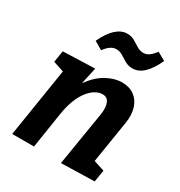

<svg xmlns="http://www.w3.org/2000/svg" viewBox="-185 -920 987 1053"><g transform="rotate(30 308.5 -393.5)"><path d="M354.5 4.7 409.1 -329.6Q414.7 -361.5 411.9 -385.5Q409.1 -409.4 397.8 -423.1Q386.6 -436.7 364.1 -436.7Q343.1 -436.7 320.5 -423.8Q297.8 -411 277.4 -385.3Q256.9 -359.6 241 -320.1Q225.2 -280.5 216.6 -227.2L181.2 0H43.2L123.2 -503.4L172.1 -416.3L45 -457.9L56.5 -530.9L258.3 -538L221.3 -368.2L177.5 -292.1Q197.9 -381.2 239 -437.2Q280.1 -493.2 329.6 -519.8Q379 -546.4 424.1 -546.4Q471.4 -546.4 502.9 -523.5Q534.5 -500.5 547.5 -459.1Q560.5 -417.6 551.2 -361.4L505.1 -73.6L445.5 -118.4L577.4 -75.7L565.2 -0.6ZM434.2 -640.6Q407.2 -640.6 386.5 -652.6Q365.8 -664.6 347.1 -676.6Q328.4 -688.5 306.4 -688.5Q287.7 -688.5 270.5 -676.9Q253.3 -665.2 235.6 -641.3L184.1 -671.4Q212.3 -732 245.6 -762Q278.9 -792.1 315.2 -792.1Q342.5 -792.1 362.9 -780.1Q383.3 -768.1 402.3 -756.1Q421.3 -744.2 443 -744.2Q462.1 -744.2 478.7 -756.2Q495.4 -768.2 513.4 -791.8L564.9 -763Q536.7 -701.7 504.1 -671.2Q471.6 -640.6 434.2 -640.6Z"/></g></svg>

Font: Bitter Thin
Style: Italic
Weight: 100
Italic angle: -9°
Designer: Sol Matas, and Bitter project Authors
Foundry: Sol Matas
Version: Version 2.002